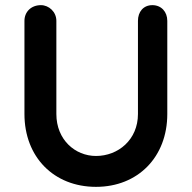

<svg xmlns="http://www.w3.org/2000/svg" viewBox="-20 -721 745 746"><path d="M516 -640V-278C516 -178 439 -115 353 -115C272 -115 199 -178 199 -278V-640C199 -675 170 -701 139 -701C101 -701 75 -675 75 -640V-278C75 -111 189 5 353 5C516 5 630 -111 630 -278V-640C630 -675 607 -701 572 -701C537 -701 516 -675 516 -640Z"/></svg>

Font: Hotpoint
Style: Bold
Weight: 700
Designer: Andrew Paglinawan, Luciano Perondi, Riccardo Olocco
Foundry: CAST Cooperativa Anonima Servizi Tipografici
Version: Version 1.000;PS 2.1;hotconv 16.6.51;makeotf.lib2.5.65220